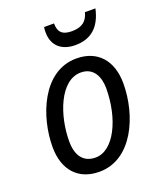

<svg xmlns="http://www.w3.org/2000/svg" viewBox="-138 -830 783 928"><g transform="rotate(-20 253.0 -365.5)"><path d="M313 -606C392 -606 444 -648 464 -740H410C399 -697 373 -675 320 -675C270 -675 251 -696 251 -740H200C198 -731 198 -722 198 -713C198 -645 242 -606 313 -606ZM213 9C383 9 467 -189 467 -353C467 -472 402 -544 294 -544C119 -544 40 -335 40 -181C40 -62 105 9 213 9ZM219 -62C158 -62 125 -104 125 -179C125 -312 184 -473 291 -473C356 -473 381 -419 381 -360C381 -202 313 -62 219 -62Z"/></g></svg>

Font: Noto Sans SemiCondensed
Style: Italic
Weight: 400
Width: 4
Italic angle: -12°
Designer: Monotype Design Team
Foundry: Monotype Imaging Inc.
Version: Version 2.013